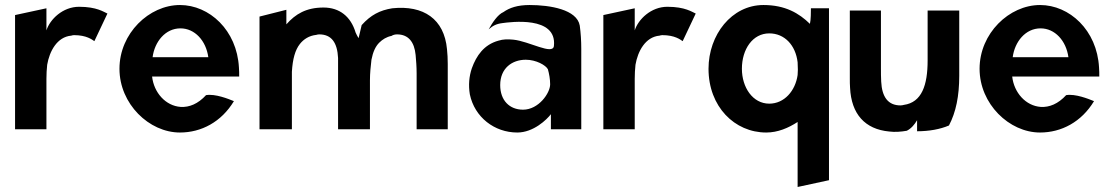

<svg xmlns="http://www.w3.org/2000/svg" viewBox="-20 -515 4441 765"><path d="M408 -461C394 -467 366 -488 295 -488C230 -488 179 -438 165 -394V-482L40 -455V0H165V-201C165 -220 166 -239 168 -257C177 -310 207 -368 264 -373C267 -374 271 -375 275 -375C325 -375 347 -357 356 -351Z M586 -210H933C933 -222 933 -234 932 -246C924 -395 814 -495 697 -495C574 -495 456 -382 456 -241C456 -101 574 13 697 13C782 13 862 -29 912 -112C890 -121 838 -142 801 -136C769 -101 734 -87 700 -89C640 -93 593 -146 586 -210ZM810 -287H588C596 -349 639 -402 699 -402C756 -402 801 -353 810 -287Z M1121 -418V-476L1014 -449V0H1143V-229C1146 -280 1156 -316 1175 -340C1190 -359 1212 -373 1240 -376C1243 -377 1248 -378 1252 -378C1301 -378 1324 -345 1327 -284V0H1454V-195C1454 -224 1457 -251 1460 -277C1466 -308 1476 -330 1491 -345C1504 -358 1520 -368 1540 -372C1546 -376 1554 -378 1562 -378C1607 -378 1631 -348 1636 -296C1638 -274 1640 -249 1640 -222V0H1764V-260C1764 -281 1763 -300 1761 -319C1750 -439 1668 -495 1543 -482C1493 -474 1457 -455 1421 -415C1417 -399 1413 -382 1409 -364H1408C1404 -371 1400 -378 1397 -385C1378 -449 1333 -485 1269 -485C1200 -485 1157 -459 1121 -418Z M1986 -467C1963 -457 1942 -425 1927 -398C1943 -412 1957 -420 1982 -423C2012 -427 2200 -453 2187 -332C2183 -294 2088 -351 2025 -357C2003 -359 1985 -359 1966 -353C1908 -337 1878 -293 1860 -243C1849 -211 1846 -176 1852 -139C1871 -48 1950 13 2041 13C2106 13 2159 -39 2175 -60V0H2296V-320C2296 -353 2294 -383 2290 -413C2279 -477 2172 -495 2090 -495C2042 -495 2010 -484 1986 -467ZM2064 -78C2010 -78 1973 -115 1973 -176C1973 -243 2020 -277 2075 -277C2116 -277 2155 -255 2163 -239C2168 -221 2172 -200 2172 -179C2172 -144 2126 -78 2064 -78Z M2752 -461C2738 -467 2710 -488 2639 -488C2574 -488 2523 -438 2509 -394V-482L2384 -455V0H2509V-201C2509 -220 2510 -239 2512 -257C2521 -310 2551 -368 2608 -373C2611 -374 2615 -375 2619 -375C2669 -375 2691 -357 2700 -351Z M3033 13C3079 13 3121 -5 3158 -29V230L3283 203V-482H3211C3211 -470 3211 -435 3207 -420C3164 -462 3109 -495 3022 -495C2895 -495 2803 -376 2803 -241C2803 -90 2907 13 3033 13ZM3045 -102C2979 -102 2936 -167 2936 -241C2936 -319 2979 -382 3045 -382C3106 -382 3150 -335 3158 -267C3158 -257 3159 -247 3159 -237C3159 -230 3158 -223 3158 -216C3149 -153 3105 -102 3045 -102Z M3366 -473V-203C3366 -190 3366 -177 3367 -165C3372 -61 3426 0 3523 9C3546 12 3570 10 3593 6C3611 -3 3624 -19 3634 -36V8C3682 8 3726 0 3761 -15C3789 -68 3802 -133 3802 -213V-473H3676V-274C3676 -176 3653 -107 3581 -97C3577 -96 3573 -95 3568 -95C3518 -95 3494 -129 3491 -190C3490 -207 3490 -225 3490 -243V-473Z M4013 -210H4360C4360 -222 4360 -234 4359 -246C4351 -395 4241 -495 4124 -495C4001 -495 3883 -382 3883 -241C3883 -101 4001 13 4124 13C4209 13 4289 -29 4339 -112C4317 -121 4265 -142 4228 -136C4196 -101 4161 -87 4127 -89C4067 -93 4020 -146 4013 -210ZM4237 -287H4015C4023 -349 4066 -402 4126 -402C4183 -402 4228 -353 4237 -287Z"/></svg>

Font: Bluebird
Style: Nrw
Weight: 400
Designer: Jasper
Foundry: Cannot Into Space Fonts
Version: Version 0.98